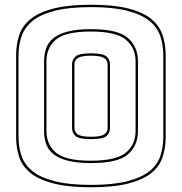

<svg xmlns="http://www.w3.org/2000/svg" viewBox="-20 -765 767 810"><path d="M679 -530V-189Q679 -142 666 -102.5Q653 -63 618.5 -35Q584 -7 522 9Q460 25 364 25Q268 25 206 9Q144 -7 109 -35Q74 -63 61 -102.5Q48 -142 48 -189V-530Q48 -577 61 -616.5Q74 -656 109 -684.5Q144 -713 206 -729Q268 -745 364 -745Q460 -745 522 -729Q584 -713 618.5 -684.5Q653 -656 666 -616.5Q679 -577 679 -530ZM669 -189V-530Q669 -576 656 -613.5Q643 -651 609 -678Q575 -705 515.5 -720Q456 -735 364 -735Q272 -735 212.5 -720Q153 -705 119 -678Q85 -651 71.5 -613.5Q58 -576 58 -530V-189Q58 -143 71.5 -105.5Q85 -68 119 -41.5Q153 -15 212.5 0Q272 15 364 15Q456 15 515.5 0Q575 -15 609 -41.5Q643 -68 656 -105.5Q669 -143 669 -189ZM166 -212V-507Q166 -537 175 -562Q184 -587 206 -604.5Q228 -622 266.5 -632Q305 -642 363 -642Q479 -642 520.5 -604Q562 -566 562 -507V-212Q562 -152 520.5 -114.5Q479 -77 363 -77Q305 -77 266.5 -87Q228 -97 206 -114.5Q184 -132 175 -157Q166 -182 166 -212ZM363 -632Q256 -632 216 -598Q176 -564 176 -507V-212Q176 -155 216 -121Q256 -87 363 -87Q470 -87 511 -121Q552 -155 552 -212V-507Q552 -563 511 -597.5Q470 -632 363 -632ZM284 -225V-494Q284 -513 298.5 -526.5Q313 -540 364 -540Q415 -540 429.5 -526.5Q444 -513 444 -494V-225Q444 -205 429.5 -191.5Q415 -178 364 -178Q313 -178 298.5 -191.5Q284 -205 284 -225ZM294 -494V-225Q294 -207 309 -197.5Q324 -188 364 -188Q404 -188 419 -197.5Q434 -207 434 -225V-494Q434 -511 419 -520.5Q404 -530 364 -530Q324 -530 309 -520.5Q294 -511 294 -494Z"/></svg>

Font: Bungee Outline
Style: Regular
Weight: 400
Designer: David Jonathan Ross
Foundry: David Jonathan Ross
Version: Version 1.001;PS 1.0;hotconv 1.0.72;makeotf.lib2.5.5900